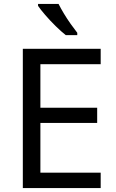

<svg xmlns="http://www.w3.org/2000/svg" viewBox="-20 -964 596 984"><path d="M496 0H97V-714H496V-635H187V-412H478V-334H187V-79H496ZM280 -944Q291 -922 307.5 -894.5Q324 -867 342.5 -841Q361 -815 376 -796V-784H317Q294 -802 265 -830.5Q236 -859 211.5 -887.5Q187 -916 175 -934V-944Z"/></svg>

Font: Noto Znamenny Musical Notation
Style: Regular
Weight: 400
Version: Version 1.003; ttfautohint (v1.8.4.7-5d5b)